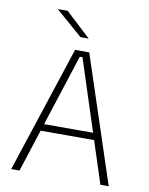

<svg xmlns="http://www.w3.org/2000/svg" viewBox="-90 -890 741 955"><g transform="rotate(10 280.0 -412.0)"><path d="M75.5 0H33.5L243.5 -639H315L526 0H484L286 -609.5H272.5ZM426 -213.5H133V-248.5H426ZM300 -706.5 173.5 -824H124.5V-823L259 -706H300Z"/></g></svg>

Font: Anek Malayalam Medium ExtraLight
Style: Regular
Weight: 250
Version: Version 1.003